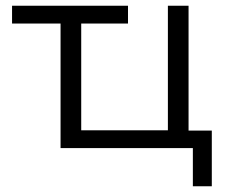

<svg xmlns="http://www.w3.org/2000/svg" viewBox="-20 -516 810 669"><path d="M652 133V0H191V-434H22V-496H426V-434H263V-62H565V-496H637V-61H718V133Z"/></svg>

Font: Nunito Sans 6pt Light
Style: Regular
Weight: 300
Version: Version 3.101;gftools[0.9.27]